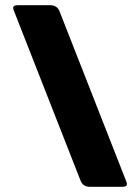

<svg xmlns="http://www.w3.org/2000/svg" viewBox="-20 -720 540 740"><path d="M30.8 -690Q30.8 -700 49.2 -700H173.3Q200.8 -700 210 -675L465 -25Q469.2 -16.7 469.2 -10Q469.2 0 450.8 0H326.7Q299.2 0 290 -25L35 -675Q30.8 -683.3 30.8 -690Z"/></svg>

Font: BoonTook Mon
Style: Regular
Weight: 400
Designer: Sungsit Sawaiwan
Foundry: FontUni
Version: Version 3.0